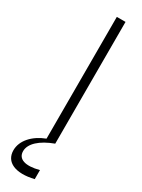

<svg xmlns="http://www.w3.org/2000/svg" viewBox="-294 -722 705 956"><g transform="rotate(30 58.0 -244.0)"><path d="M110 204V152C34 172 -10 157 -10 112C-10 69 34 28 110 0V-700H60V0C-8 26 -54 76 -54 132C-54 200 10 228 110 204Z"/></g></svg>

Font: Ribes
Style: Bold
Weight: 900
Designer: Luigi Gorlero
Foundry: Collletttivo
Version: Version 2.100;Glyphs 3.1.2 (3151)